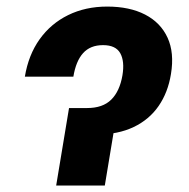

<svg xmlns="http://www.w3.org/2000/svg" viewBox="-20 -573 584 593"><path d="M56.8 -336.3Q67.8 -403.1 102.3 -451.6Q136.9 -500.1 190.5 -526.4Q244.1 -552.7 311.1 -552.7Q380.1 -552.7 428.1 -528Q476.1 -503.2 497.5 -456.6Q518.9 -410 508 -344.3Q498.9 -287.6 469.9 -245.6Q440.9 -203.6 392.9 -180.7Q344.8 -157.7 277.9 -157.2H202.1L216.4 -239.3H249Q297.3 -239.3 323.5 -265.2Q349.8 -291.2 358.2 -340.6Q365.3 -383.5 351.5 -408.5Q337.6 -433.6 298.2 -433.6Q258.8 -433.6 236.6 -408.9Q214.5 -384.3 206.6 -336.3ZM193.2 -239.3H343.4L303.7 0H153.5Z"/></svg>

Font: Inter Tight
Style: Italic
Weight: 400
Italic angle: -9.39999°
Designer: Rasmus Andersson
Foundry: rsms
Version: Version 3.002